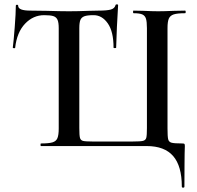

<svg xmlns="http://www.w3.org/2000/svg" viewBox="-20 -674 909 886"><path d="M657 0H169Q167 0 167 -6Q167 -12 169 -12Q205 -12 222 -17Q239 -22 245 -36.5Q251 -51 251 -81V-544Q251 -570 245.5 -582.5Q240 -595 226.5 -599.5Q213 -604 184 -604Q133 -604 95.5 -564.5Q58 -525 50 -454Q50 -451 44.5 -451.5Q39 -452 39 -454Q43 -484 48 -549Q53 -614 53 -647Q53 -652 58.5 -652Q64 -652 64 -647Q64 -625 120 -625L196 -624Q260 -622 298 -622Q340 -622 388 -624L436 -625Q474 -625 491.5 -630Q509 -635 513 -650Q514 -654 519.5 -654Q525 -654 525 -650Q522 -606 519.5 -549.5Q517 -493 516 -454Q516 -452 510 -452Q504 -452 504 -454Q504 -528 477.5 -566Q451 -604 412 -604Q383 -604 369.5 -599Q356 -594 351 -582Q346 -570 346 -544V-83Q346 -49 349 -38Q352 -27 362.5 -24Q373 -21 406 -21H593Q628 -21 640 -24Q652 -27 655 -38Q658 -49 658 -83V-544Q658 -574 653.5 -588Q649 -602 636.5 -607.5Q624 -613 596 -613Q594 -613 594 -619Q594 -625 596 -625L643 -624Q683 -622 710 -622Q738 -622 782 -624L834 -625Q837 -625 837 -619Q837 -613 834 -613Q798 -613 781.5 -607.5Q765 -602 759 -588Q753 -574 753 -544V-81Q753 -44 756 -31.5Q759 -19 771.5 -15.5Q784 -12 821 -12Q829 -12 831 -10Q833 -8 833 0Q833 21 832 35Q832 51 831.5 85Q831 119 831 187Q831 192 825 192Q819 192 819 187Q819 92 779 46Q739 0 657 0Z"/></svg>

Font: Cormorant Garamond SemiBold
Style: Regular
Weight: 600
Designer: Christian Thalmann (Catharsis Fonts)
Foundry: Catharsis Fonts
Version: Version 4.000